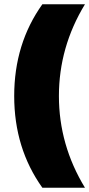

<svg xmlns="http://www.w3.org/2000/svg" viewBox="-20 -762 421 906"><path d="M381 -742Q258 -540 258 -309Q258 -78 381 124H180Q47 -62 47 -309Q47 -556 180 -742Z"/></svg>

Font: MontserratBlack
Style: Regular
Weight: 900
Designer: Julieta Ulanovsky
Foundry: Julieta Ulanovsky
Version: Version 4.000